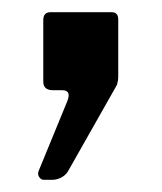

<svg xmlns="http://www.w3.org/2000/svg" viewBox="-20 -148 265 315"><path d="M52 147Q47 147 44 142Q41 137 44 131L90 19Q98 0 82 0H67Q51 0 51 -14V-115Q51 -128 63 -128H163Q174 -128 174 -116V-23Q174 -16 172 -9L91 134Q87 140 80 143.5Q73 147 66 147H52Z"/></svg>

Font: Libre Franklin Thin Medium
Style: Regular
Weight: 500
Version: Version 3.000